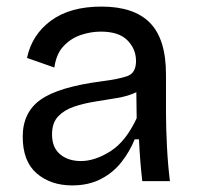

<svg xmlns="http://www.w3.org/2000/svg" viewBox="-20 -550 599 583"><path d="M199 13Q134 13 91.5 -23.5Q49 -60 49 -135Q49 -209 103.5 -247.5Q158 -286 288 -303Q343 -310 368 -319.5Q393 -329 393 -365Q393 -401 367 -427.5Q341 -454 286 -454Q256 -454 226 -444Q196 -434 173.5 -410.5Q151 -387 145 -345L62 -374Q77 -445 135 -487.5Q193 -530 288 -530Q387 -530 435.5 -480.5Q484 -431 484 -324V-209Q484 -162 487 -104.5Q490 -47 496 0H412Q405 -61 402 -127H389Q374 -90 349 -58Q324 -26 286.5 -6.5Q249 13 199 13ZM226 -61Q268 -61 315 -90.5Q362 -120 395 -191L394 -270Q369 -258 336 -252.5Q303 -247 268.5 -241.5Q234 -236 204.5 -226Q175 -216 156.5 -196.5Q138 -177 138 -142Q138 -102 162.5 -81.5Q187 -61 226 -61Z"/></svg>

Font: Bricolage Grotesque 12pt
Style: Regular
Weight: 400
Designer: Mathieu Triay
Foundry: Atelier Triay
Version: Version 1.001; ttfautohint (v1.8.4.7-5d5b);gftools[0.9.33.de